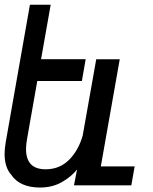

<svg xmlns="http://www.w3.org/2000/svg" viewBox="-46 -808 666 837"><path d="M3.5 -45.5Q-26 -78 -26 -137.5Q-26 -158.5 -21 -188.5L84.5 -787.5H175L133 -550H327.5L311 -455H116.5L72 -202.5Q67.5 -178.5 67.5 -158Q67.5 -70 153 -70Q213.5 -70 254.8 -111Q296 -152 314.5 -217L373.5 -549.5H476L393.5 -82.5H541L526.5 0H276.5L290 -69.5Q267 -39.5 225.2 -15Q183.5 9.5 128 9.5Q84.5 9.5 53 -4.5Q21.5 -18.5 3.5 -45.5Z"/></svg>

Font: JuliaMono Italic
Style: Regular
Weight: 400
Italic angle: -9°
Monospace: yes
Designer: cormullion
Foundry: corm
Version: Version 0.049; ttfautohint (v1.8.4)